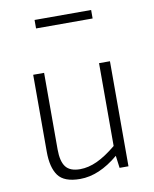

<svg xmlns="http://www.w3.org/2000/svg" viewBox="-88 -849 752 936"><g transform="rotate(-10 287.5 -381.0)"><path d="M95 0ZM475 -520V0H431L423 -61Q327 20 233 20Q154 20 124.5 -20.5Q95 -61 95 -139V-520H149V-141Q149 -82 170 -54.5Q191 -27 241 -27Q282 -27 325.5 -47Q369 -67 421 -110V-520ZM148 -782H428V-740H148Z"/></g></svg>

Font: Martel Sans ExtraLight
Style: Regular
Weight: 275
Designer: Dan Reynolds and Mathieu Réguer
Foundry: Dan Reynolds and Mathieu Réguer
Version: Version 1.002; ttfautohint (v1.1) -l 5 -r 5 -G 72 -x 0 -D la